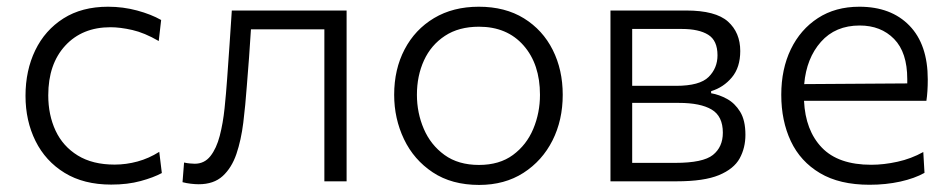

<svg xmlns="http://www.w3.org/2000/svg" viewBox="-20 -526 2760 557"><path d="M302.5 9.5Q223 9.5 167.5 -24.5Q112 -58.5 83 -117Q54 -175.5 54 -248Q54 -321.5 82.2 -380Q110.5 -438.5 164 -472.5Q217.5 -506.5 293.5 -506.5Q337 -506.5 377.8 -495.5Q418.5 -484.5 447.5 -468L440.5 -407Q399 -431 363.8 -439Q328.5 -447 300.5 -447Q218.5 -447 169.2 -393.5Q120 -340 120 -249.5Q120 -192.5 141.2 -147Q162.5 -101.5 205.5 -75Q248.5 -48.5 312.5 -48.5Q346 -48.5 379 -57.5Q412 -66.5 442 -85.5L449.5 -24Q425.5 -11 388 -0.8Q350.5 9.5 302.5 9.5Z M556.5 8.5Q546.5 8.5 533.5 7Q520.5 5.5 509.5 2.5L514 -54.5Q522.5 -52.5 531.2 -51.8Q540 -51 545 -51Q573 -51 590.5 -73.2Q608 -95.5 617.5 -132Q627 -168.5 631.5 -212Q636 -255.5 639 -298.5Q642.5 -348 646 -398Q649 -447.5 652.5 -495.5H985.5V0H921V-441H708Q705 -400.5 702.5 -359Q699.5 -317.5 696 -276Q692 -221 685.8 -170.2Q679.5 -119.5 665.8 -79.2Q652 -39 626 -15.2Q600 8.5 556.5 8.5Z M1370 10.5Q1290.5 10.5 1235.5 -26Q1180.5 -62.5 1152 -122.2Q1123.5 -182 1123.5 -251Q1123.5 -325 1153.8 -382.8Q1184 -440.5 1239.2 -473.5Q1294.5 -506.5 1369 -506.5Q1445.5 -506.5 1500 -472.8Q1554.5 -439 1583.5 -381.2Q1612.5 -323.5 1612.5 -251Q1612.5 -177.5 1582.8 -118.5Q1553 -59.5 1498.5 -24.5Q1444 10.5 1370 10.5ZM1369.5 -47.5Q1429 -47.5 1468.2 -76.5Q1507.5 -105.5 1527 -152Q1546.5 -198.5 1546.5 -251Q1546.5 -340 1498.8 -394.2Q1451 -448.5 1369.5 -448.5Q1311 -448.5 1270.8 -422Q1230.5 -395.5 1210 -350.8Q1189.5 -306 1189.5 -251Q1189.5 -198.5 1209.5 -152Q1229.5 -105.5 1269.5 -76.5Q1309.5 -47.5 1369.5 -47.5Z M1751 0V-495.5H1970.5Q2056 -495.5 2091.8 -463.5Q2127.5 -431.5 2127.5 -378Q2127.5 -330.5 2103.2 -301.5Q2079 -272.5 2043 -261.5V-255.5Q2066.5 -251.5 2089.2 -239Q2112 -226.5 2127.2 -201.8Q2142.5 -177 2142.5 -135Q2142.5 -97 2125.8 -66.5Q2109 -36 2065.8 -18Q2022.5 0 1943 0ZM1958 -442H1814V-277H1941Q2010 -277 2035.8 -302.8Q2061.5 -328.5 2061.5 -365.5Q2061.5 -408.5 2034.5 -425.2Q2007.5 -442 1958 -442ZM1814 -53.5H1939Q2019.5 -53.5 2048.2 -76.5Q2077 -99.5 2077 -141Q2077 -189 2044.5 -208.2Q2012 -227.5 1949.5 -227.5H1814Z M2502.5 10Q2415.5 10 2358.8 -23.8Q2302 -57.5 2274.2 -116.5Q2246.5 -175.5 2246.5 -251Q2246.5 -325.5 2274.2 -383Q2302 -440.5 2352.8 -473.5Q2403.5 -506.5 2473 -506.5Q2565 -506.5 2618.2 -451.8Q2671.5 -397 2671.5 -295.5Q2671.5 -259.5 2667.5 -233.5H2312.5Q2316.5 -147.5 2364.2 -97.8Q2412 -48 2507.5 -48Q2544 -48 2583.8 -56.8Q2623.5 -65.5 2658.5 -85L2662 -24.5Q2633.5 -8.5 2591.8 0.8Q2550 10 2502.5 10ZM2474 -452Q2403.5 -452 2361.5 -404.5Q2319.5 -357 2313 -282L2612 -284Q2612 -290 2612 -296.5Q2612 -374 2573.8 -413Q2535.5 -452 2474 -452Z"/></svg>

Font: Heraclito Light
Style: Regular
Weight: 300
Designer: Kostas Bartsokas (font) & Cristiano Sobral (main changes)
Foundry: Kostas Bartsokas (font) & Cristiano Sobral (main changes)
Version: Version 1.00;July 8, 2020;FontCreator 13.0.0.2655 64-bit